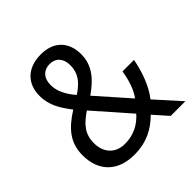

<svg xmlns="http://www.w3.org/2000/svg" viewBox="-195 -872 1028 1028"><g transform="rotate(-45 319.5 -357.5)"><path d="M268 -725C168 -725 106 -667 106 -572C106 -499 140 -448 182 -393C94 -337 44 -280 44 -184C44 -64 117 10 242 10C337 10 400 -25 456 -80L527 0H638L513 -139C557 -195 585 -272 600 -351H513C503 -291 487 -240 458 -201L299 -381C373 -432 422 -489 422 -572C422 -668 364 -725 268 -725ZM265 -655C311 -655 339 -623 339 -573C339 -517 315 -477 251 -435C211 -480 189 -525 189 -572C189 -625 220 -655 265 -655ZM230 -338 405 -139C367 -96 317 -67 248 -67C178 -67 133 -114 133 -187C133 -257 167 -295 230 -338Z"/></g></svg>

Font: Noto Sans Ethiopic SemiCondensed
Style: Regular
Weight: 400
Width: 4
Designer: Monotype Design Team
Foundry: Monotype Imaging Inc.
Version: Version 2.102